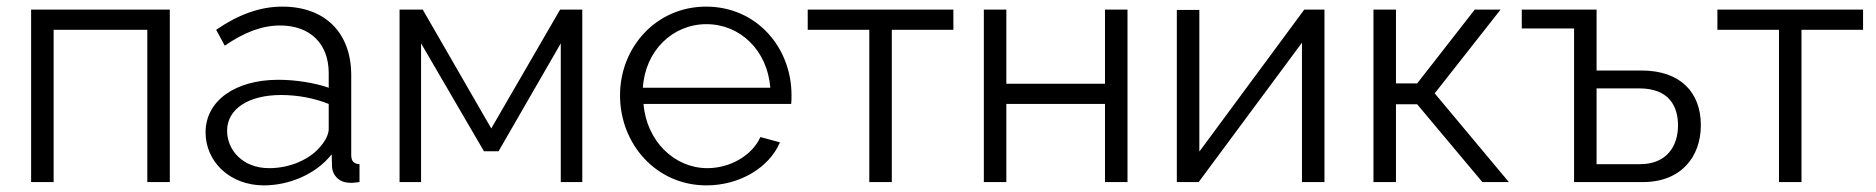

<svg xmlns="http://www.w3.org/2000/svg" viewBox="-20 -550 5666 580"><path d="M74 0H142V-460H425V0H493V-521H74Z M601 -150C601 -61 675 10 777 10C854 10 935 -24 982 -84L983 -46C984 -24 1001 1 1035 2C1041 3 1051 2 1066 0V-54C1049 -55 1041 -63 1041 -82V-323C1041 -452 961 -530 833 -530C765 -530 700 -506 633 -460L659 -412C717 -452 771 -473 826 -473C918 -473 973 -417 973 -329V-285C930 -300 872 -309 821 -309C691 -309 601 -246 601 -150ZM950 -110C919 -70 858 -42 793 -42C713 -42 666 -97 666 -155C666 -221 731 -263 829 -263C878 -263 928 -254 973 -236V-160C973 -147 965 -127 950 -110Z M1187 0H1252V-419L1442 -93H1486L1674 -419V0H1739V-521H1672L1464 -162L1257 -521H1187Z M2114 10C2215 10 2304 -44 2336 -120L2277 -136C2252 -80 2185 -42 2117 -42C2017 -42 1933 -124 1924 -236H2370C2371 -241 2371 -252 2371 -263C2371 -406 2266 -530 2113 -530C1963 -530 1853 -408 1853 -262C1853 -114 1963 10 2114 10ZM1922 -285C1929 -397 2012 -477 2114 -477C2216 -477 2298 -398 2307 -285Z M2606 0H2674V-460H2860V-521H2420V-460H2606Z M2952 0H3020V-236H3318V0H3386V-521H3318V-297H3020V-521H2952Z M3535 0H3601L3913 -421V0H3981V-521H3920L3603 -92V-520H3535Z M4129 0H4197V-235H4261L4458 0H4538L4314 -268L4513 -521H4435L4261 -298H4197V-521H4129Z M4735 0H4943C5058 0 5118 -76 5118 -172C5118 -270 5057 -337 4939 -337H4803V-521H4577V-464H4735ZM4803 -54V-283H4932C5021 -283 5049 -230 5049 -171C5049 -110 5016 -54 4934 -54Z M5354 0H5422V-460H5608V-521H5168V-460H5354Z"/></svg>

Font: FIGSv2-sans-serif
Style: Regular
Weight: 400
Designer: Matt McInerney, Pablo Impallari, Rodrigo Fuenzalida,Mirko Velimirovic
Foundry: Matt McInerney, Pablo Impallari, Rodrigo Fuenzalida
Version: Version 4.021;hotconv 1.0.109;makeotfexe 2.5.65596